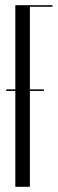

<svg xmlns="http://www.w3.org/2000/svg" viewBox="-20 -719 224 739"><path d="M39 -699H182V-693H95V0H39ZM4 -375H149V-369H4Z"/></svg>

Font: Moniqa Cond Display
Style: Regular
Weight: 400
Width: 3
Designer: Rajesh Rajput
Foundry: Rajesh Rajput
Version: Version 1.000